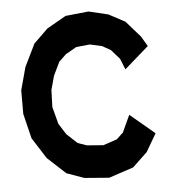

<svg xmlns="http://www.w3.org/2000/svg" viewBox="-46 -609 593 663"><g transform="rotate(-5 250.5 -278.0)"><path d="M394 -199.7 479 -128.4 442.9 -66.4 391.6 -17.6 306.2 10.7 220.7 3.9 160.2 -17.6 97.2 -75.7 50.8 -148.4 29.8 -234.4V-316.4L51.3 -395.5L89.4 -473.6L138.7 -521.5L204.6 -559.1L284.7 -567.4L352.5 -551.3L409.2 -521L458 -465.3L478.5 -430.7L394.5 -357.4L379.4 -395L350.6 -427.7L321.3 -444.3L279.3 -453.6L231.9 -448.7L194.3 -427.2L169.4 -403.3L147 -356.9L133.8 -308.6L131.8 -249.5L147.5 -189.9L171.4 -152.3L208 -118.2L239.3 -107.4L295.9 -103L343.8 -119.1L366.7 -140.6Z"/></g></svg>

Font: Gap Sans
Style: Bold
Weight: 400
Designer: Alexandre Liziard and Etienne Ozeray
Foundry: Interstices.io
Version: Version 1.610